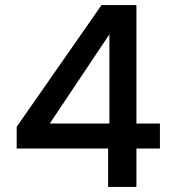

<svg xmlns="http://www.w3.org/2000/svg" viewBox="-20 -740 687 760"><path d="M46 -152V-238L382 -720H520V-251H613V-152H520V0H408V-152ZM413 -604 177 -251H413Z"/></svg>

Font: Poppins Cyr Med
Style: Regular
Weight: 500
Designer: Ninad Kale (Devanagari), Jonny Pinhorn (Latin)
Foundry: Indian Type Foundry
Version: 4.004